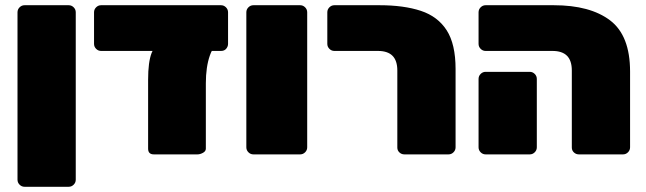

<svg xmlns="http://www.w3.org/2000/svg" viewBox="-20 -591 2473 735"><path d="M74 124Q63 124 55 116Q47 108 47 97V-544Q47 -555 55 -563Q63 -571 74 -571H243Q254 -571 262 -563Q270 -555 270 -544V97Q270 108 262 116Q254 124 243 124Z M569 0Q547 0 547 -22V-286Q547 -354 560.5 -388.5Q574 -423 611 -423H824Q799 -423 783.5 -379Q768 -335 768 -272V-22Q768 -12 757 -6Q746 0 736 0ZM367 -396Q356 -396 348 -404Q340 -412 340 -423V-544Q340 -555 348 -563Q356 -571 367 -571H826Q837 -571 845 -563Q853 -555 853 -544V-423Q853 -413 846 -404.5Q839 -396 826 -396Z M950 0Q939 0 931 -8Q923 -16 923 -27V-544Q923 -555 931 -563Q939 -571 950 -571H1129Q1140 -571 1148 -563Q1156 -555 1156 -544V-27Q1156 -16 1148 -8Q1140 0 1129 0Z M1528 0Q1517 0 1509 -7.5Q1501 -15 1501 -26V-321Q1501 -359 1482.5 -377.5Q1464 -396 1427 -396H1260Q1249 -396 1241 -404Q1233 -412 1233 -423V-544Q1233 -555 1241 -563Q1249 -571 1260 -571H1433Q1526 -571 1591 -549.5Q1656 -528 1690 -475Q1724 -422 1724 -327V-27Q1724 -16 1716 -8Q1708 0 1697 0Z M2196 0Q2185 0 2177 -7.5Q2169 -15 2169 -26V-321Q2169 -359 2150.5 -377.5Q2132 -396 2095 -396H1839Q1828 -396 1820 -404Q1812 -412 1812 -423V-544Q1812 -555 1820 -563Q1828 -571 1839 -571H2100Q2239 -571 2315.5 -513Q2392 -455 2392 -317V-27Q2392 -16 2384 -8Q2376 0 2365 0ZM1839 0Q1828 0 1820 -8Q1812 -16 1812 -27V-289Q1812 -300 1820 -308Q1828 -316 1839 -316H2008Q2019 -316 2027 -308Q2035 -300 2035 -289V-27Q2035 -16 2027 -8Q2019 0 2008 0Z"/></svg>

Font: Rubik Black
Style: Regular
Weight: 900
Designer: Hubert and Fischer
Foundry: Hubert and Fischer
Version: Version 2.300;gftools[0.9.30]